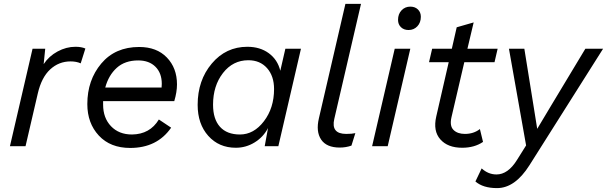

<svg xmlns="http://www.w3.org/2000/svg" viewBox="-20 -750 3114 985"><path d="M367 -510Q398 -510 418 -501L394 -425Q372 -435 342 -435Q282 -435 237.5 -394Q193 -353 174 -271L111 0H31L147 -500H212L204 -421Q231 -462 275.5 -486Q320 -510 367 -510Z M874 -231H509V-213Q509 -145 549.5 -102.5Q590 -60 657 -60Q749 -61 795 -137L858 -95Q786 9 648 9Q546 9 487 -54.5Q428 -118 428 -216Q428 -339 499.5 -424Q571 -509 694 -509Q784 -509 836 -455Q888 -401 888 -317Q888 -278 874 -231ZM689 -440Q621 -440 579 -402Q537 -364 520 -301H809Q810 -307 810 -320Q810 -375 777.5 -407.5Q745 -440 689 -440Z M1190 8Q1103 8 1048.5 -53Q994 -114 994 -212Q994 -338 1066.5 -424Q1139 -510 1249 -510Q1314 -510 1359 -477Q1404 -444 1418 -387L1444 -500H1524L1408 0H1338L1355 -93Q1331 -47 1286.5 -19.5Q1242 8 1190 8ZM1211 -60Q1282 -60 1334 -128Q1386 -196 1386 -293Q1386 -360 1350 -400.5Q1314 -441 1254 -441Q1175 -441 1124 -375.5Q1073 -310 1073 -213Q1073 -139 1108.5 -99.5Q1144 -60 1211 -60Z M1723 7Q1655 7 1627.5 -34Q1600 -75 1616 -143L1752 -730H1832L1695 -140Q1677 -63 1756 -63Q1786 -63 1803 -67L1783 -3Q1755 7 1723 7Z M2076 -596Q2052 -596 2037 -610.5Q2022 -625 2022 -648Q2022 -678 2040 -697Q2058 -716 2085 -716Q2109 -716 2124 -701.5Q2139 -687 2139 -664Q2139 -634 2121 -615Q2103 -596 2076 -596ZM2085 -500 1969 0H1889L2005 -500Z M2362 -431 2296 -148Q2286 -104 2306.5 -83.5Q2327 -63 2365 -63Q2410 -63 2442 -88L2458 -22Q2414 8 2351 8Q2277 8 2239 -35Q2201 -78 2218 -152L2282 -431H2181L2197 -500H2298L2323 -610L2410 -635L2378 -500H2533L2517 -431Z M2530 215Q2458 215 2419 181L2451 114Q2485 145 2527 145Q2586 145 2632 71L2679 -4L2591 -500H2670L2716 -214L2736 -89L2806 -206L2983 -500H3074L2696 98Q2622 215 2530 215Z"/></svg>

Font: Elaine Sans
Style: Italic
Weight: 400
Italic angle: -13°
Designer: Wei Huang
Foundry: Wei Huang
Version: Version 2.001;December 24, 2019;FontCreator 12.0.0.2547 64-b